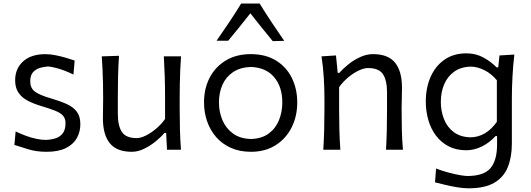

<svg xmlns="http://www.w3.org/2000/svg" viewBox="-20 -836 2966 1072"><path d="M239.8 11.5Q306.2 11.5 347.9 -9.3Q389.6 -30 409.1 -65.1Q428.6 -100.3 428.6 -142.3Q428.6 -186.2 408.7 -212.5Q388.8 -238.8 351.6 -255.5Q314.5 -272.2 262.4 -287.3Q200 -305.4 174.4 -325Q148.8 -344.5 148.8 -381.7Q148.8 -416.6 165.2 -433.8Q181.6 -451 204.5 -457.3Q227.3 -463.6 246.3 -464.6Q265.4 -464.6 304 -453.7Q342.7 -442.7 390.1 -419.8L396.9 -497.9Q377.3 -504.8 349.2 -513.1Q321.1 -521.5 290.9 -527.5Q260.6 -533.6 233.3 -533.6Q153.7 -533.6 109.2 -493.3Q64.6 -453 64.6 -387.8Q64.6 -345.5 83.3 -318.2Q102.1 -290.9 134.6 -273.9Q167.1 -256.8 208.3 -244.6Q260.2 -229.2 290 -216.9Q319.9 -204.6 332.8 -189Q345.8 -173.4 345.8 -148.4Q345.8 -112 330.7 -91.9Q315.6 -71.9 290.6 -63.9Q265.6 -56 235.8 -54.9Q211.2 -54.9 183.3 -60.8Q155.4 -66.6 126 -77.3Q96.6 -88.1 67.4 -102.1L60.3 -26.9Q91.6 -16.6 137.5 -2.6Q183.3 11.5 239.8 11.5Z M715.9 11.5Q749.8 11.5 784.2 -5.2Q818.6 -21.8 848.5 -46Q878.4 -70.2 898 -93.7H907.7L912.4 0H990.3Q986.2 -57.8 984.7 -111.6Q983.2 -165.4 983.2 -230.1V-285.2Q983.2 -330.6 984 -369.6Q984.8 -408.6 986.4 -445.7Q988 -482.8 990.7 -521.3H894.7Q897.9 -463.5 899.8 -409.7Q901.6 -355.8 901.6 -293.7V-171.7Q880.6 -141.9 851.8 -117.7Q823.1 -93.4 794.1 -79.1Q765.2 -64.9 743.2 -64.9Q683.3 -64.9 660.6 -99.3Q637.9 -133.8 637.9 -201.4V-293.7Q637.9 -355.8 639.2 -411.3Q640.6 -466.7 644.4 -524.5L548.3 -521.3Q551 -482.8 552.6 -445.7Q554.2 -408.6 555.1 -369.6Q555.9 -330.6 555.9 -285.2Q555.9 -260.6 555.3 -234.9Q554.6 -209.3 554.6 -175.2Q554.6 -84.1 593.1 -36.3Q631.7 11.5 715.9 11.5Z M1381.3 -60Q1320.7 -61.6 1281.2 -90.4Q1241.6 -119.1 1222 -165.1Q1202.5 -211.1 1202.5 -263.8Q1202.5 -319.3 1222.4 -363.5Q1242.4 -407.7 1282.3 -434.1Q1322.3 -460.4 1381.3 -462.2Q1464.8 -459.1 1510.5 -405.3Q1556.2 -351.6 1556.2 -263.8Q1556.2 -210.9 1537.5 -164.9Q1518.9 -118.9 1480.1 -90.3Q1441.3 -61.6 1381.3 -60ZM1381.5 11.5Q1460.9 11.5 1518.7 -25.2Q1576.6 -61.8 1608.1 -124.2Q1639.6 -186.6 1639.6 -263.8Q1639.6 -340.2 1609.2 -401.4Q1578.8 -462.6 1520.8 -498.2Q1462.7 -533.8 1380.2 -533.8Q1300.2 -533.8 1241.5 -498.8Q1182.9 -463.9 1151 -402.9Q1119.1 -342 1119.1 -263.8Q1119.1 -209.2 1136 -159.6Q1153 -110 1186 -71.6Q1219.1 -33.2 1268.1 -10.9Q1317.1 11.5 1381.5 11.5ZM1502.8 -606.4 1566.8 -608Q1530.4 -660.5 1495.9 -712.6Q1461.4 -764.8 1429.5 -816.4H1326.6Q1295.2 -764.8 1260.3 -712.8Q1225.4 -660.9 1189 -608.4H1253.9Q1286.1 -646.9 1317 -685.3Q1348 -723.6 1377.8 -761.8Q1408 -723.1 1439.5 -684Q1470.9 -644.9 1502.8 -606.4Z M1785 0H1880.3Q1876.2 -57.8 1874.8 -111.1Q1873.4 -164.5 1873.4 -226.6V-349.2Q1894.8 -379.5 1923.5 -403.5Q1952.3 -427.5 1981.9 -441.8Q2011.5 -456.1 2035.2 -456.1Q2095.1 -456.1 2118 -421.9Q2140.9 -387.6 2140.9 -319.9V-226.6Q2140.9 -164.5 2139.7 -111.1Q2138.5 -57.8 2135.3 0H2229.7Q2224.9 -57.8 2223.6 -111.6Q2222.3 -165.4 2222.3 -230.1Q2222.3 -253.6 2223.4 -283.4Q2224.4 -313.3 2224.4 -347Q2224.4 -438.2 2185.8 -486Q2147.2 -533.8 2062.5 -533.8Q2026.5 -533.8 1990.8 -517.3Q1955.1 -500.9 1924.9 -476.6Q1894.8 -452.4 1874.8 -429H1865.6L1855.9 -526.5L1775.1 -521.3Q1784.3 -461.3 1787.9 -400.6Q1791.5 -339.9 1791.5 -282.6V-230.1Q1791.5 -165.4 1790 -111.6Q1788.6 -57.8 1785 0Z M2596.2 215.4Q2566.9 215.4 2531.7 209.5Q2496.6 203.6 2463.9 195.6Q2431.2 187.6 2408.8 182L2414.7 105Q2450.4 118.5 2485.4 127.8Q2520.4 137.2 2548.3 141.9Q2576.2 146.6 2589.7 146.6Q2681.6 146.6 2718.5 102.8Q2755.3 58.9 2755.3 -28.7V-76.3H2746.9Q2710.5 -36.9 2668.1 -17Q2625.6 2.9 2583.4 2.9Q2527.1 2.9 2484.7 -19.1Q2442.2 -41.2 2413.8 -79.3Q2385.4 -117.4 2371.4 -166.4Q2357.3 -215.4 2357.3 -269.3Q2357.3 -345.3 2384 -406.2Q2410.6 -467 2461.4 -502.6Q2512.1 -538.2 2584.4 -538.2Q2636.9 -538.2 2679.6 -514.6Q2722.2 -491 2752.8 -459.8H2761.9L2768.7 -526.4L2851.7 -531.4Q2844.6 -469.5 2841.3 -407Q2837.9 -344.6 2837.9 -285.2V-33.9Q2837.9 40.9 2815.2 97.1Q2792.5 153.3 2739.7 184.4Q2686.8 215.4 2596.2 215.4ZM2607.5 -69.3Q2693.8 -70.6 2754.1 -155.8V-388Q2723.4 -424.9 2684.5 -444.2Q2645.6 -463.5 2609.1 -464Q2553 -462.6 2515.6 -435.7Q2478.3 -408.8 2459.8 -364.7Q2441.3 -320.6 2441.3 -266.9Q2441.3 -215.7 2459 -170.9Q2476.6 -126.2 2513.4 -98.5Q2550.1 -70.7 2607.5 -69.3Z"/></svg>

Font: Pinar FD VF
Style: Regular
Weight: 300
Designer: Amin Abedi
Version: Version 2.000